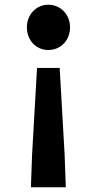

<svg xmlns="http://www.w3.org/2000/svg" viewBox="-20 -594 410 814"><path d="M111 200H259L254 62L233 -306H137L116 62ZM185 -382C237 -382 277 -423 277 -478C277 -532 237 -574 185 -574C133 -574 94 -532 94 -478C94 -423 133 -382 185 -382Z"/></svg>

Font: Kinto Sans
Style: Bold
Weight: 700
Designer: Authors: Ryoko NISHIZUKA  (kana & ideographs); Paul D. Hunt (Latin, Greek & Cyrillic); Wenlong ZHANG  (bopomofo); Sandol
Foundry: Adobe Systems Incorporated, ookami Inc.
Version: Version 0.001